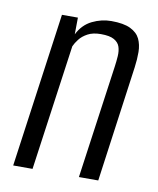

<svg xmlns="http://www.w3.org/2000/svg" viewBox="-64 -555 499 606"><g transform="rotate(10 185.5 -251.5)"><path d="M18.8 0 87.8 -495H138.9L138.3 -441.4Q154.5 -473.8 184.1 -488.3Q213.7 -502.7 245 -502.7Q284.4 -502.7 306.3 -492.1Q328.3 -481.4 337.1 -463.2Q345.8 -444.9 346.1 -421.4Q346.3 -398 342.7 -371.7L291.4 0H229.4L280.4 -363.6Q282.8 -380.5 283.9 -397.3Q285 -414 280.6 -427.2Q276.3 -440.3 262.2 -448.3Q248.2 -456.4 219.7 -456.4Q194.2 -456.4 177.5 -447.3Q160.9 -438.3 151.5 -426Q142 -413.8 137.2 -402.8L80.8 0Z"/></g></svg>

Font: Alumni Sans SC Thin
Style: Italic
Weight: 100
Italic angle: -8°
Designer: Robert E. Leuschke
Foundry: Robert E. Leuschke
Version: Version 1.016